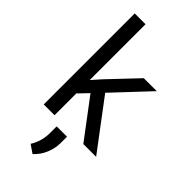

<svg xmlns="http://www.w3.org/2000/svg" viewBox="-313 -822 1136 1136"><g transform="rotate(45 255.0 -254.0)"><path d="M510 0H403L220 -243L162 -182.5V0H71.5V-761.5H162V-294.5L214.5 -353.5L380.5 -528.5H489L280 -306ZM232.5 254.5 181.5 219.5Q217.5 162.5 217.5 91.5V37.5H304V90Q304 133 286.2 177.2Q268.5 221.5 232.5 254.5Z"/></g></svg>

Font: Roberto Sans
Style: Regular
Weight: 400
Designer: Google (font) & Cristiano Sobral (main changes)
Version: Version 1.500; ttfautohint (v1.8.4.7-5d5b-dirty)